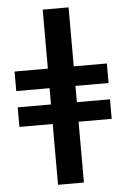

<svg xmlns="http://www.w3.org/2000/svg" viewBox="-63 -828 696 1057"><g transform="rotate(-5 285.0 -299.0)"><path d="M214 185V-151H30V-259H214V-349H30V-457H214V-783H357V-457H540V-349H357V-259H540V-151H357V185Z"/></g></svg>

Font: Ubuntu Sans ExtraBold
Style: Regular
Weight: 800
Designer: Dalton Maag Ltd
Foundry: Dalton Maag Ltd
Version: Version 1.006; ttfautohint (v1.8.4.7-5d5b)